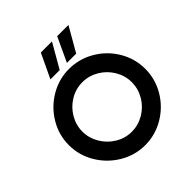

<svg xmlns="http://www.w3.org/2000/svg" viewBox="-234 -1064 1244 1244"><g transform="rotate(-45 388.0 -442.5)"><path d="M38 -341Q38 -434 86 -514.5Q134 -595 214.5 -642.5Q295 -690 388 -690Q481 -690 562 -642.5Q643 -595 690.5 -514.5Q738 -434 738 -341Q738 -247 690 -166.5Q642 -86 561.5 -38.5Q481 9 388 9Q295 9 214.5 -39Q134 -87 86 -167.5Q38 -248 38 -341ZM388 -114Q448 -114 500.5 -145Q553 -176 584 -228.5Q615 -281 615 -341Q615 -401 584 -453.5Q553 -506 500.5 -537Q448 -568 388 -568Q328 -568 276 -537Q224 -506 193 -453.5Q162 -401 162 -341Q162 -282 193 -229.5Q224 -177 276 -145.5Q328 -114 388 -114ZM334 -894H436L340 -727H255ZM484 -894H587L491 -727H406Z"/></g></svg>

Font: Teachers SemiBold
Style: Regular
Weight: 600
Designer: Alfredo Marco Pradil & Chank Diesel
Version: Version 0.009